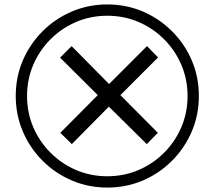

<svg xmlns="http://www.w3.org/2000/svg" viewBox="-20 -782 968 866"><path d="M304 -132 252 -183 421 -353 251 -522 303 -574 472 -403 643 -574 693 -523 523 -353 692 -183 642 -132 471 -301ZM464 64Q379 64 304 32Q229 0 172 -57Q115 -114 83 -189Q51 -264 51 -349Q51 -435 83 -509.5Q115 -584 172 -641Q229 -698 304 -730Q379 -762 464 -762Q550 -762 624.5 -730Q699 -698 756 -641Q813 -584 845 -509.5Q877 -435 877 -349Q877 -264 845 -189Q813 -114 756 -57Q699 0 624.5 32Q550 64 464 64ZM464 13Q539 13 604.5 -15Q670 -43 720 -93Q770 -143 798 -208.5Q826 -274 826 -349Q826 -424 798 -489.5Q770 -555 720 -605Q670 -655 604.5 -683Q539 -711 464 -711Q389 -711 323.5 -683Q258 -655 208 -605Q158 -555 130 -489.5Q102 -424 102 -349Q102 -274 130 -208.5Q158 -143 208 -93Q258 -43 323.5 -15Q389 13 464 13Z"/></svg>

Font: telugu15
Style: Book
Weight: 400
Designer: Jelle Bosma - Monotype Design Team
Foundry: Monotype Imaging Inc.
Version: Version 2.003